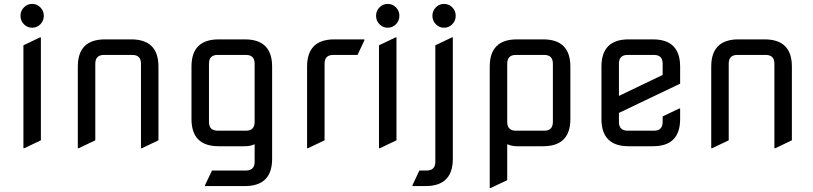

<svg xmlns="http://www.w3.org/2000/svg" viewBox="-20 -735 4088 965"><path d="M97.7 9.8V-507.3L180.7 -546.9H185.5V-29.8L102.5 9.8ZM100.1 -697.8Q117.2 -715.3 141.6 -715.3Q166 -715.3 183.1 -697.8Q200.2 -680.2 200.2 -655.5Q200.2 -630.9 183.1 -613.3Q166 -595.7 141.6 -595.7Q117.2 -595.7 100.1 -613.3Q83 -630.9 83 -655.5Q83 -680.2 100.1 -697.8Z M376 9.8H371.1V-400.4Q371.1 -537.1 507.8 -537.1H639.6Q776.4 -537.1 776.4 -400.4V-29.8L693.4 9.8H688.5V-415Q688.5 -459 644.5 -459H502.9Q459 -459 459 -415V-29.8Z M1079.1 0Q942.4 0 942.4 -136.7V-400.4Q942.4 -537.1 1079.1 -537.1H1210.9Q1347.7 -537.1 1347.7 -400.4V63.5Q1347.7 200.2 1210.9 200.2H1010.7V195.3L1045.4 122.1H1215.8Q1259.8 122.1 1259.8 78.1V-10.3Q1239.7 0 1210.9 0ZM1259.8 -415Q1259.8 -459 1215.8 -459H1074.2Q1030.3 -459 1030.3 -415V-122.1Q1030.3 -78.1 1074.2 -78.1H1215.8Q1259.8 -78.1 1259.8 -122.1Z M1528.3 9.8H1523.4V-400.4Q1523.4 -537.1 1660.2 -537.1Q1660.2 -537.1 1811.5 -537.1V-532.2L1776.9 -459H1655.3Q1611.3 -459 1611.3 -415Q1611.3 -415 1611.3 -29.8Z M1884.8 9.8V-507.3L1967.8 -546.9H1972.7V-29.8L1889.6 9.8ZM1887.2 -697.8Q1904.3 -715.3 1928.7 -715.3Q1953.1 -715.3 1970.2 -697.8Q1987.3 -680.2 1987.3 -655.5Q1987.3 -630.9 1970.2 -613.3Q1953.1 -595.7 1928.7 -595.7Q1904.3 -595.7 1887.2 -613.3Q1870.1 -630.9 1870.1 -655.5Q1870.1 -680.2 1887.2 -697.8Z M2053.2 200.2V195.3L2087.9 122.1H2124Q2168 122.1 2168 78.1V-507.3L2251 -546.9H2255.9V63.5Q2255.9 200.2 2119.1 200.2ZM2170.4 -697.8Q2187.5 -715.3 2211.9 -715.3Q2236.3 -715.3 2253.4 -697.8Q2270.5 -680.2 2270.5 -655.5Q2270.5 -630.9 2253.4 -613.3Q2236.3 -595.7 2211.9 -595.7Q2187.5 -595.7 2170.4 -613.3Q2153.3 -630.9 2153.3 -655.5Q2153.3 -680.2 2170.4 -697.8Z M2573.2 -459Q2529.3 -459 2529.3 -415V-122.1Q2529.3 -78.1 2573.2 -78.1H2714.8Q2758.8 -78.1 2758.8 -122.1V-415Q2758.8 -459 2714.8 -459ZM2710 0H2578.1Q2552.2 0 2529.3 -10.3V170.4L2446.3 210H2441.4V-400.4Q2441.4 -537.1 2578.1 -537.1H2710Q2846.7 -537.1 2846.7 -400.4V-136.7Q2846.7 0 2710 0Z M3261.7 0Q3261.7 0 3139.6 0Q3002.9 0 3002.9 -136.7V-400.4Q3002.9 -537.1 3139.6 -537.1H3261.7Q3398.4 -537.1 3398.4 -400.4V-314.5L3090.8 -167.5V-122.1Q3090.8 -78.1 3134.8 -78.1H3266.6Q3310.5 -78.1 3310.5 -122.1V-149.9L3393.6 -189.5H3398.4V-136.7Q3398.4 0 3261.7 0ZM3090.8 -252.9 3310.5 -358.4V-415Q3310.5 -459 3266.6 -459H3134.8Q3090.8 -459 3090.8 -415Z M3559.6 9.8H3554.7V-400.4Q3554.7 -537.1 3691.4 -537.1H3823.2Q3960 -537.1 3960 -400.4V-29.8L3877 9.8H3872.1V-415Q3872.1 -459 3828.1 -459H3686.5Q3642.6 -459 3642.6 -415V-29.8Z"/></svg>

Font: Nova Square
Style: Book
Weight: 400
Designer: Wojciech Kalinowski "wmk69" (wmk69@o2.pl)
Foundry: Wojciech Kalinowski "wmk69" (wmk69@o2.pl)
Version: Version 3.1.0; 2021-05-23